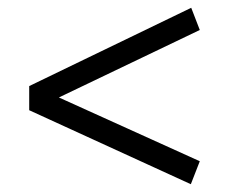

<svg xmlns="http://www.w3.org/2000/svg" viewBox="-20 -603 602 493"><path d="M470 -130 55 -320V-382L471 -583L493 -526L113 -344V-361L493 -189Z"/></svg>

Font: Pack4
Style: Regular
Weight: 400
Version: Version 2.002